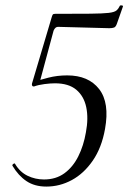

<svg xmlns="http://www.w3.org/2000/svg" viewBox="-20 -676 474 708"><path d="M150.8 12Q107.8 12 77.8 -8Q47.8 -28 25.8 -65Q24.8 -69 29.8 -72Q34.8 -75 36 -71Q53.6 -41.4 81.8 -27.8Q110.1 -14.2 142.2 -14.2Q186 -14.2 217.4 -37Q248.8 -59.8 268.6 -99.3Q288.4 -138.8 296.8 -188Q306.6 -240 298 -280.8Q289.4 -321.6 261.2 -345.2Q233 -368.8 182.6 -368.8Q166.4 -368.8 144.2 -366Q122 -363.2 105 -357Q103.6 -356 107.1 -365.5Q110.6 -375 111.6 -376.2Q125.5 -380.9 158.1 -389.5Q190.8 -398 227.8 -398Q306.3 -398 345.6 -347.5Q384.8 -297 367.2 -200Q354.8 -131 322 -83.5Q289.2 -36 244.8 -12Q200.4 12 150.8 12ZM105 -357Q100 -357 98.5 -360.5Q97 -364 98 -368L170.8 -613Q172.8 -620 174.8 -622.5Q176.8 -625 183.8 -625Q266.6 -625 313.1 -625.5Q359.6 -626 380.8 -628.5Q402 -631 409.6 -637.5Q417.1 -644 422.2 -655Q424.2 -657 429.6 -656Q435 -655 433 -651L411.2 -589Q407.2 -577 400.7 -574.5Q394.2 -572 383.2 -572L193.7 -577Q183.6 -577 177.6 -563L125.6 -370Z"/></svg>

Font: Cormorant Infant Light
Style: Italic
Weight: 300
Italic angle: -10°
Designer: Christian Thalmann (Catharsis Fonts)
Foundry: Catharsis Fonts
Version: Version 4.001